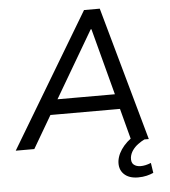

<svg xmlns="http://www.w3.org/2000/svg" viewBox="-63 -759 896 1009"><g transform="rotate(-5 384.5 -254.5)"><path d="M-4 0 418 -705H501L698 0H606L553 -201L592 -171H163L211 -200L94 0ZM444 -601 227 -231 205 -250H575L546 -231L448 -601ZM625 196Q576 196 550 170Q524 144 529 101Q535 60 567.5 22.5Q600 -15 649 -37L675 0Q658 8 640.5 21Q623 34 611 51Q599 68 596 88Q593 115 607 126.5Q621 138 643 138Q656 138 669.5 135Q683 132 698 126L706 179Q691 186 670.5 191Q650 196 625 196Z"/></g></svg>

Font: Nunito Sans 7pt
Style: Italic
Weight: 400
Italic angle: -9°
Designer: Vernon Adams
Foundry: Vernon Adams
Version: Version 3.101;gftools[0.9.27]